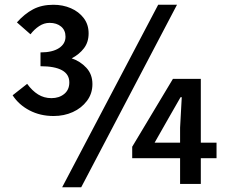

<svg xmlns="http://www.w3.org/2000/svg" viewBox="-20 -772 952 806"><path d="M205 -285Q149 -285 104 -308.5Q59 -332 33 -372L94 -420Q115 -391 140 -375.5Q165 -360 196 -360Q228 -360 249.5 -377.5Q271 -395 271 -426Q271 -460 240.5 -477Q210 -494 150 -494V-552Q200 -552 227.5 -570Q255 -588 255 -618Q255 -645 236.5 -660.5Q218 -676 188 -676Q165 -676 144.5 -662.5Q124 -649 108 -628L51 -678Q83 -714 119 -733Q155 -752 204 -752Q244 -752 277.5 -737.5Q311 -723 331.5 -696Q352 -669 352 -632Q352 -595 332.5 -569.5Q313 -544 281 -527Q317 -515 342.5 -487.5Q368 -460 368 -419Q368 -379 345 -348.5Q322 -318 285.5 -301.5Q249 -285 205 -285ZM241 14 644 -752H723L321 14ZM736 0V-236L743 -364H738L687 -275L629 -173H889V-108H535V-156L706 -441H823V0Z"/></svg>

Font: Noto Sans HK SemiBold
Style: Regular
Weight: 600
Version: Version 2.004-H2;hotconv 1.0.118;makeotfexe 2.5.65603